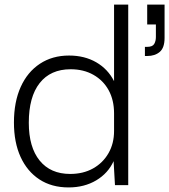

<svg xmlns="http://www.w3.org/2000/svg" viewBox="-20 -810 740 840"><path d="M41 -274Q41 -364 70.5 -429.5Q100 -495 154.5 -531Q209 -567 282 -567Q350 -567 401 -537.5Q452 -508 479 -455V-790H541V0H483L477 -105Q453 -52 401 -21Q349 10 280 10Q206 10 152.5 -25Q99 -60 70 -123.5Q41 -187 41 -274ZM106 -273Q106 -166 153.5 -107.5Q201 -49 287 -49Q344 -49 387 -73Q430 -97 454.5 -139.5Q479 -182 479 -237V-314Q479 -372 455.5 -415Q432 -458 389 -482.5Q346 -507 289 -507Q201 -507 153.5 -446.5Q106 -386 106 -273ZM614 -565V-605H624Q647 -605 654.5 -617.5Q662 -630 662 -648V-703H624V-790H700V-644Q700 -601 679 -583Q658 -565 624 -565Z"/></svg>

Font: BDO Grotesk Light
Style: Regular
Weight: 300
Designer: Deni Anggara
Foundry: Lokal Container
Version: Version 2.000